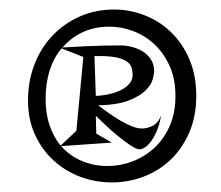

<svg xmlns="http://www.w3.org/2000/svg" viewBox="-20 -690 467 405"><path d="M394 -487.8Q394 -444.8 379.4 -410.9Q364.7 -377 340.3 -353.5Q315.9 -330.1 283.4 -317.6Q251 -305.2 215.8 -305.2Q181.6 -305.2 149.9 -316.9Q118.2 -328.6 93.5 -351.1Q68.8 -373.5 54 -405.5Q39.1 -437.5 39.1 -478Q39.1 -519 52.7 -554.2Q66.4 -589.4 90.8 -615Q115.2 -640.6 148.4 -655.3Q181.6 -669.9 221.2 -669.9Q253.9 -669.9 285.2 -657.7Q316.4 -645.5 340.6 -622.3Q364.7 -599.1 379.4 -565.2Q394 -531.2 394 -487.8ZM350.1 -487.8Q350.1 -523.9 337.6 -551.3Q325.2 -578.6 305.4 -596.9Q285.6 -615.2 260.7 -624.5Q235.8 -633.8 210.9 -633.8Q180.7 -633.8 155.5 -622.6Q130.4 -611.3 111.8 -589.8Q169.9 -593.3 199 -593.8Q228 -594.2 233.9 -594.2Q244.6 -594.2 257.1 -591.3Q269.5 -588.4 280.3 -582Q291 -575.7 298.1 -564.9Q305.2 -554.2 305.2 -539.1Q305.2 -534.7 302.2 -523.2Q299.3 -511.7 287.6 -499.8Q275.9 -487.8 252.2 -478.3Q228.5 -468.8 187 -467.8Q197.3 -460 209.5 -451.4Q221.7 -442.9 234.1 -435.5Q246.6 -428.2 258.3 -423.6Q270 -418.9 279.8 -418.9Q289.6 -418.9 301 -424.1Q312.5 -429.2 319.8 -445.8Q315.9 -424.3 309.3 -410.4Q302.7 -396.5 296.1 -388.7Q289.6 -380.9 283.7 -377.9Q277.8 -375 274.9 -375Q268.1 -375 255.4 -383.3Q242.7 -391.6 228.8 -403.1Q214.8 -414.6 202.1 -426.5Q189.5 -438.5 182.1 -445.8L183.1 -408.2L215.8 -389.2L108.9 -381.8Q127 -361.3 152.3 -350.6Q177.7 -339.8 207 -339.8Q233.9 -339.8 259.5 -349.6Q285.2 -359.4 305.4 -377.9Q325.7 -396.5 337.9 -424.1Q350.1 -451.7 350.1 -487.8ZM76.2 -481Q76.2 -450.2 84.5 -425.8Q92.8 -401.4 107.9 -382.8L141.1 -414.1L155.8 -569.8L109.9 -587.9Q93.3 -568.4 84.7 -541.3Q76.2 -514.2 76.2 -481ZM259.8 -532.2Q259.8 -539.6 257.8 -546.6Q255.9 -553.7 248.8 -559.3Q241.7 -564.9 227.5 -568.4Q213.4 -571.8 189 -571.8H179.2L182.1 -487.8Q196.8 -488.3 210.7 -491.5Q224.6 -494.6 235.6 -500.2Q246.6 -505.9 253.2 -513.9Q259.8 -522 259.8 -532.2Z"/></svg>

Font: Risque
Style: Regular
Weight: 400
Designer: Astigmatic (AOETI)
Foundry: Astigmatic (AOETI)
Version: Version 1.000